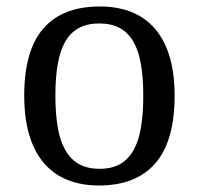

<svg xmlns="http://www.w3.org/2000/svg" viewBox="-20 -566 617 596"><path d="M522 -269Q522 -127.9 462.2 -59.1Q402.3 9.8 287.1 9.8Q232.9 9.8 189.9 -7.3Q147 -24.4 116.9 -59.1Q86.9 -93.8 71 -146.2Q55.2 -198.7 55.2 -269Q55.2 -409.2 114.5 -477.5Q173.8 -545.9 290 -545.9Q344.2 -545.9 387.2 -529.1Q430.2 -512.2 460.2 -477.8Q490.2 -443.4 506.1 -391.4Q522 -339.4 522 -269ZM151.9 -269Q151.9 -213.4 159.2 -170.9Q166.5 -128.4 182.9 -99.9Q199.2 -71.3 225.3 -56.6Q251.5 -42 289.1 -42Q326.7 -42 352.5 -56.6Q378.4 -71.3 394.5 -99.9Q410.6 -128.4 417.7 -170.9Q424.8 -213.4 424.8 -269Q424.8 -324.7 417.5 -366.7Q410.2 -408.7 394 -436.8Q377.9 -464.8 351.8 -479Q325.7 -493.2 288.1 -493.2Q250.5 -493.2 224.6 -479Q198.7 -464.8 182.6 -436.8Q166.5 -408.7 159.2 -366.7Q151.9 -324.7 151.9 -269Z"/></svg>

Font: Gandom FD
Style: FD
Weight: 400
Foundry: DejaVu fonts team - Redesigned by Saber Rastikerdar - Based on Samim Font
Version: Version 0.6